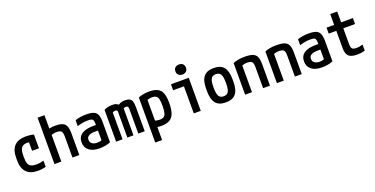

<svg xmlns="http://www.w3.org/2000/svg" viewBox="-25 -1692 5550 2839"><g transform="rotate(-20 2750.0 -272.5)"><path d="M295 10Q54 10 54 -240V-280Q54 -530 296 -530Q363 -530 419 -514V-298H311V-499L366 -418Q346 -426 324 -430Q302 -434 280 -434Q218 -434 191 -397Q164 -360 164 -273V-248Q164 -186 177 -150.5Q190 -115 221 -100.5Q252 -86 307 -86Q336 -86 361.5 -90Q387 -94 419 -103V-6Q391 1 359.5 5.5Q328 10 295 10Z M838 -334Q838 -374 829.5 -396Q821 -418 801 -426.5Q781 -435 744 -435Q725 -435 709 -432.5Q693 -430 675.5 -424Q658 -418 633 -405L609 -498Q643 -516 677 -523Q711 -530 759 -530Q831 -530 871.5 -513Q912 -496 929 -454.5Q946 -413 946 -340V0H838ZM555 0V-730H663V0Z M1264 10Q1159 10 1100 -36Q1041 -82 1041 -164Q1041 -247 1103 -290.5Q1165 -334 1285 -334H1382V-246H1286Q1218 -246 1184 -226Q1150 -206 1150 -165Q1150 -125 1179 -103Q1208 -81 1260 -81Q1288 -81 1313 -88Q1338 -95 1358 -109L1329 -49V-337Q1329 -380 1322.5 -402Q1316 -424 1296 -431Q1276 -438 1236 -438Q1209 -438 1184 -435.5Q1159 -433 1132 -427Q1105 -421 1070 -410V-503Q1106 -516 1151.5 -523Q1197 -530 1248 -530Q1320 -530 1361.5 -513Q1403 -496 1420 -454.5Q1437 -413 1437 -340V-22Q1404 -7 1357 1.5Q1310 10 1264 10Z M1525 0V-500Q1553 -515 1585.5 -522.5Q1618 -530 1657 -530Q1690 -530 1709.5 -523.5Q1729 -517 1750 -500Q1776 -517 1799 -523.5Q1822 -530 1854 -530Q1900 -530 1926.5 -516.5Q1953 -503 1964 -470.5Q1975 -438 1975 -382V0H1874V-383Q1874 -404 1870.5 -415Q1867 -426 1859 -430.5Q1851 -435 1835 -435Q1824 -435 1815 -431.5Q1806 -428 1798 -422V0H1702V-408Q1702 -417 1698 -423Q1694 -429 1686.5 -432Q1679 -435 1667 -435Q1643 -435 1626 -422V0Z M2064 -498Q2135 -530 2235 -530Q2318 -530 2367 -505Q2416 -480 2437.5 -423Q2459 -366 2459 -270Q2459 -169 2437 -107.5Q2415 -46 2365.5 -18Q2316 10 2235 10Q2203 10 2172.5 5.5Q2142 1 2117 -6L2145 -103Q2174 -93 2198 -88.5Q2222 -84 2244 -84Q2285 -84 2308.5 -100.5Q2332 -117 2341.5 -157.5Q2351 -198 2351 -268Q2351 -333 2342 -369Q2333 -405 2310.5 -420Q2288 -435 2249 -435Q2225 -435 2201 -430Q2177 -425 2147 -413L2172 -471V210H2064Z M2747 0V-426H2577V-520H2857V0ZM2787 -597Q2749 -597 2726.5 -618.5Q2704 -640 2704 -676Q2704 -713 2726.5 -734Q2749 -755 2787 -755Q2825 -755 2847.5 -734Q2870 -713 2870 -676Q2870 -640 2847.5 -618.5Q2825 -597 2787 -597Z M3250 10Q3143 10 3093 -50.5Q3043 -111 3043 -240V-280Q3043 -409 3093 -469.5Q3143 -530 3250 -530Q3358 -530 3408 -469.5Q3458 -409 3458 -280V-240Q3458 -111 3408 -50.5Q3358 10 3250 10ZM3250 -86Q3303 -86 3325.5 -123Q3348 -160 3348 -248V-273Q3348 -360 3325.5 -397Q3303 -434 3250 -434Q3198 -434 3175.5 -397Q3153 -360 3153 -273V-248Q3153 -160 3175.5 -123Q3198 -86 3250 -86Z M3555 -498Q3594 -515 3639 -522.5Q3684 -530 3740 -530Q3820 -530 3864.5 -513Q3909 -496 3927.5 -454.5Q3946 -413 3946 -340V0H3838V-334Q3838 -374 3829.5 -396Q3821 -418 3800 -426.5Q3779 -435 3741 -435Q3722 -435 3705.5 -432.5Q3689 -430 3670.5 -423Q3652 -416 3626 -402L3663 -470V0H3555Z M4055 -498Q4094 -515 4139 -522.5Q4184 -530 4240 -530Q4320 -530 4364.5 -513Q4409 -496 4427.5 -454.5Q4446 -413 4446 -340V0H4338V-334Q4338 -374 4329.5 -396Q4321 -418 4300 -426.5Q4279 -435 4241 -435Q4222 -435 4205.5 -432.5Q4189 -430 4170.5 -423Q4152 -416 4126 -402L4163 -470V0H4055Z M4764 10Q4659 10 4600 -36Q4541 -82 4541 -164Q4541 -247 4603 -290.5Q4665 -334 4785 -334H4882V-246H4786Q4718 -246 4684 -226Q4650 -206 4650 -165Q4650 -125 4679 -103Q4708 -81 4760 -81Q4788 -81 4813 -88Q4838 -95 4858 -109L4829 -49V-337Q4829 -380 4822.5 -402Q4816 -424 4796 -431Q4776 -438 4736 -438Q4709 -438 4684 -435.5Q4659 -433 4632 -427Q4605 -421 4570 -410V-503Q4606 -516 4651.5 -523Q4697 -530 4748 -530Q4820 -530 4861.5 -513Q4903 -496 4920 -454.5Q4937 -413 4937 -340V-22Q4904 -7 4857 1.5Q4810 10 4764 10Z M5317 10Q5225 10 5185 -26.5Q5145 -63 5145 -150V-426H5025V-520H5145V-690H5255V-520H5440V-426H5255V-176Q5255 -124 5273 -105Q5291 -86 5341 -86Q5368 -86 5393 -91Q5418 -96 5440 -104V-8Q5410 2 5379.5 6Q5349 10 5317 10Z"/></g></svg>

Font: M PLUS Code Latin Medium
Style: Regular
Weight: 500
Designer: Coji Morishita
Foundry: UNDERFOREST DESIGN
Version: Version 1.002; ttfautohint (v1.8.3)